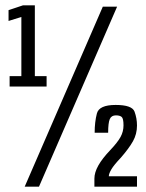

<svg xmlns="http://www.w3.org/2000/svg" viewBox="-20 -699 547 719"><path d="M16 -375H154.5V-414H110.5V-679H66L12 -661V-620.5L60 -635.5V-414H16ZM72.5 0H126L418.5 -674H365ZM333.5 0H493V-39H387.5Q387.5 -48.5 397 -64.8Q406.5 -81 433 -109Q463 -143.5 478 -170.2Q493 -197 493 -229Q493 -256 483.8 -281Q474.5 -306 413 -306Q351 -306 342.8 -274Q334.5 -242 334.5 -202H385Q385 -238.5 391 -252.8Q397 -267 414 -267Q428.5 -267 435.5 -261.2Q442.5 -255.5 442.5 -229.5Q442.5 -206.5 431.5 -186.2Q420.5 -166 393 -137Q363 -105.5 348.2 -79.2Q333.5 -53 333.5 -30Z"/></svg>

Font: Anybody ExtraCondensed Medium
Style: Regular
Weight: 500
Width: 2
Version: Version 1.113;gftools[0.9.25]